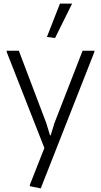

<svg xmlns="http://www.w3.org/2000/svg" viewBox="-20 -820 556 1060"><path d="M145 208V200L225 -3L17 -533V-540H84L236 -139L256 -73H260L280 -139L436 -540H501V-533L205 220ZM239 -616 311 -800H378L284 -610Z"/></svg>

Font: Encode Sans Narrow
Style: Light
Weight: 300
Designer: Pablo Impallari, Andres Torresi
Foundry: Pablo Impallari, Andres Torresi
Version: Version 1.000; ttfautohint (v1.00) -l 8 -r 50 -G 200 -x 14 -